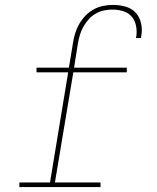

<svg xmlns="http://www.w3.org/2000/svg" viewBox="-20 -763 640 783"><path d="M59 0V-19H184L258 -468H129V-487H261L278 -590Q281 -609 287 -628.5Q293 -648 303.5 -666Q314 -684 329 -699.5Q344 -715 362.5 -725Q381 -735 401 -739Q421 -743 441 -743Q467 -743 492 -736Q517 -729 533.5 -711Q550 -693 555.5 -667.5Q561 -642 556 -616Q556 -614 555.5 -612Q555 -610 555 -608H534Q535 -610 535 -611.5Q535 -613 536 -615Q539 -637 534.5 -659Q530 -681 516 -696.5Q502 -712 481 -718Q460 -724 437 -724Q420 -724 402.5 -720Q385 -716 369.5 -707Q354 -698 341.5 -684Q329 -670 320 -654Q311 -638 306 -621Q301 -604 298 -587L282 -487H497V-468H279L204 -19H390V0Z"/></svg>

Font: Iosevka Slab ThExObl
Style: Regular
Weight: 100
Width: 7
Italic angle: -9°
Monospace: yes
Designer: Belleve Invis
Foundry: Belleve Invis
Version: Version 11.1.1; ttfautohint (v1.8.3)